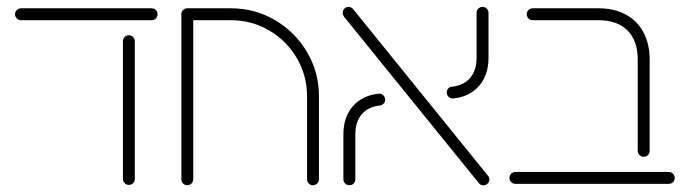

<svg xmlns="http://www.w3.org/2000/svg" viewBox="-20 -543 2037 567"><path d="M24.4 -501.1Q24.4 -508.1 29.6 -513.3Q34.8 -518.5 42.2 -518.5H427.8Q435.2 -518.5 440.2 -513.5Q445.2 -508.5 445.2 -501.1Q445.2 -493.7 440.2 -488.5Q435.2 -483.3 427.8 -483.3H42.2Q34.8 -483.3 29.6 -488.5Q24.4 -493.7 24.4 -501.1ZM343 -14.4V-421.1Q343 -428.5 348.1 -433.7Q353.3 -438.9 360.4 -438.9Q367.8 -438.9 373 -433.7Q378.1 -428.5 378.1 -421.1V-14.4Q378.1 -7 373 -2Q367.8 3 360.4 3Q353.3 3 348.1 -2.2Q343 -7.4 343 -14.4Z M515.6 -13.7V-501.1H550.7V-13.7Q550.7 -6.7 545.6 -1.3Q540.4 4.1 533 4.1Q525.9 4.1 520.7 -1.1Q515.6 -6.3 515.6 -13.7ZM904.1 4.1Q897 4.1 891.9 -1.1Q886.7 -6.3 886.7 -13.7V-259.3Q886.7 -320 856.5 -371.5Q826.3 -423 774.8 -453.1Q723.3 -483.3 662.6 -483.3H533Q525.6 -483.3 520.6 -488.5Q515.6 -493.7 515.6 -501.1Q515.6 -508.5 520.7 -513.5Q525.9 -518.5 533 -518.5H662.6Q732.6 -518.5 792.2 -483.5Q851.9 -448.5 886.9 -388.9Q921.9 -329.3 921.9 -259.3V-13.7Q921.9 -6.7 916.7 -1.3Q911.5 4.1 904.1 4.1Z M1394.1 -2.2 995.9 -493.7Q991.9 -500 991.9 -504.8Q991.9 -512.2 997 -517.4Q1002.2 -522.6 1009.3 -522.6Q1017.4 -522.6 1023 -515.9L1420.7 -24.4Q1425.2 -19.3 1425.2 -13.3Q1425.2 -6.3 1420 -0.9Q1414.8 4.4 1407.4 4.4Q1399.6 4.4 1394.1 -2.2ZM994.1 -13.7V-146.3Q994.1 -197 1021.9 -229.1Q1049.6 -261.1 1097.8 -266.3Q1105.6 -267.4 1111.5 -262Q1117.4 -256.7 1117.4 -248.5Q1117.4 -242.2 1113 -237.2Q1108.5 -232.2 1101.9 -231.5Q1067.4 -227.8 1048.3 -205.6Q1029.3 -183.3 1029.3 -146.3V-13.7Q1029.3 -6.3 1024.3 -1.1Q1019.3 4.1 1011.9 4.1Q1004.4 4.1 999.3 -1.1Q994.1 -6.3 994.1 -13.7ZM1299.3 -270Q1299.3 -276.7 1303.7 -281.7Q1308.1 -286.7 1314.8 -287Q1349.6 -290.7 1368.5 -313Q1387.4 -335.2 1387.4 -372.2V-505.2Q1387.4 -512.6 1392.6 -517.6Q1397.8 -522.6 1404.8 -522.6Q1412.2 -522.6 1417.4 -517.6Q1422.6 -512.6 1422.6 -505.2V-372.2Q1422.6 -321.5 1394.8 -289.4Q1367 -257.4 1318.9 -252.2Q1311.1 -251.5 1305.2 -256.7Q1299.3 -261.9 1299.3 -270Z M1863.3 -97.4V-367Q1863.3 -422.6 1833.1 -453Q1803 -483.3 1747.8 -483.3H1553.3Q1545.9 -483.3 1540.7 -488.5Q1535.6 -493.7 1535.6 -501.1Q1535.6 -508.1 1540.7 -513.3Q1545.9 -518.5 1553.3 -518.5H1747.8Q1793.7 -518.5 1827.8 -500.2Q1861.9 -481.9 1880.2 -447.6Q1898.5 -413.3 1898.5 -367V-97.4Q1898.5 -90 1893.3 -85Q1888.1 -80 1880.7 -80Q1873.7 -80 1868.5 -85.2Q1863.3 -90.4 1863.3 -97.4ZM1484.4 -17.8Q1484.4 -24.8 1489.6 -30Q1494.8 -35.2 1502.2 -35.2H1954.8Q1962.2 -35.2 1967.4 -30Q1972.6 -24.8 1972.6 -17.8Q1972.6 -10.4 1967.4 -5.2Q1962.2 0 1954.8 0H1502.2Q1494.8 0 1489.6 -5.2Q1484.4 -10.4 1484.4 -17.8Z"/></svg>

Font: 26F Galaxy Hebrew Light
Style: Regular
Weight: 300
Designer: C₂₉H₂₅N₃O₅
Version: Version 1.000